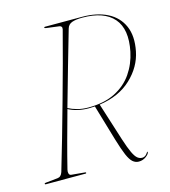

<svg xmlns="http://www.w3.org/2000/svg" viewBox="-109 -786 781 882"><g transform="rotate(-15 282.0 -345.0)"><path d="M493.5 -22Q493 -13 477.8 -1.5Q462.5 10 443 10Q427 10 414.5 -0.8Q402 -11.5 390.2 -38.8Q378.5 -66 363.5 -116L313 -287Q298.5 -286 283.5 -286Q256 -286 231.2 -292Q206.5 -298 188 -308Q168 -236 149.2 -167Q130.5 -98 116 -39Q113.5 -28.5 116 -20.8Q118.5 -13 126 -12L191.5 -6Q195.5 -6 195.5 -3Q195.5 0 192.5 0H3.5Q-1.5 0 -1.5 -3Q-1.5 -7 4.5 -7L62 -13Q79 -14.5 86 -36Q106.5 -104.5 129.5 -185Q152.5 -265.5 176.2 -350.5Q200 -435.5 222 -517Q244 -598.5 262 -668Q263.5 -676.5 259.8 -680.5Q256 -684.5 250.5 -685L188.5 -693Q182 -694 182 -697Q182 -700 186 -700H362Q433 -700 482.5 -674.8Q532 -649.5 553.2 -601Q574.5 -552.5 560.5 -482.5Q546.5 -412 488.8 -357.5Q431 -303 336.5 -289.5L393.5 -110Q408 -65 419 -42Q430 -19 440.2 -11Q450.5 -3 462.5 -3Q478.5 -3 489 -21Q491.5 -24 492.5 -24Q493.5 -24 493.5 -22ZM289.5 -664Q267.5 -588 241.2 -496.5Q215 -405 189 -312.5Q208.5 -302.5 232 -296.2Q255.5 -290 283.5 -290Q358.5 -290 410.5 -316.2Q462.5 -342.5 493.2 -387.2Q524 -432 535.5 -487.5Q556.5 -590.5 511 -643.2Q465.5 -696 362 -696Q332 -696 313.5 -689.5Q295 -683 289.5 -664Z"/></g></svg>

Font: Fraunces 144pt S000 Thin
Style: Italic
Weight: 100
Italic angle: -16°
Version: Version 1.000; ttfautohint (v1.8.3)